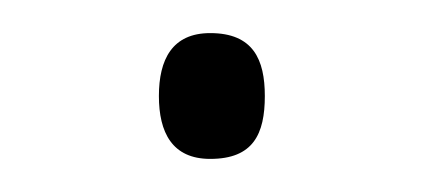

<svg xmlns="http://www.w3.org/2000/svg" viewBox="-20 -87 256 116"><path d="M107 9C133 9 140 -6 140 -29C140 -51 133 -67 107 -67C84 -67 76 -51 76 -29C76 -7 84 9 107 9Z"/></svg>

Font: Noto Sans Tamil Condensed ExtraLight
Style: Regular
Weight: 200
Width: 3
Designer: Jelle Bosma - Monotype Design Team
Foundry: Monotype Imaging Inc.
Version: Version 2.004